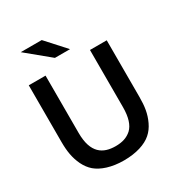

<svg xmlns="http://www.w3.org/2000/svg" viewBox="-211 -1069 1159 1230"><g transform="rotate(-30 368.5 -454.0)"><path d="M405.3 -779.3 277.3 -920.4H122.1L293.5 -779.3ZM349.1 11.2C441.4 11.2 512.2 -12.7 553.7 -49.3C574.7 -67.4 591.3 -90.3 604 -117.2C629.9 -171.4 637.2 -223.6 637.2 -292V-710.9H513.2V-287.6C513.2 -214.8 496.6 -163.1 465.8 -134.3C435.1 -106.4 397.9 -94.7 348.6 -94.7C256.3 -94.7 184.6 -136.7 184.6 -287.1V-710.9H60.5V-292.5C60.5 -223.6 68.8 -170.4 94.7 -116.2C107.9 -89.4 124.5 -66.9 145.5 -48.8C188 -13.2 257.8 11.2 349.1 11.2Z"/></g></svg>

Font: Ride
Style: Bold
Weight: 700
Version: Version 3.000